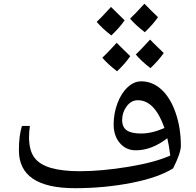

<svg xmlns="http://www.w3.org/2000/svg" viewBox="-20 -987 1038 1017"><path d="M377 9.8Q80.1 9.8 80.1 -190.9Q80.1 -268.1 96.2 -319.8H138.2Q133.8 -287.1 133.8 -262.2Q133.8 -190.4 161.9 -152.6Q189.9 -114.7 250.5 -97.4Q311 -80.1 401.9 -80.1Q518.6 -80.1 660.4 -103.5Q802.2 -127 881.8 -163.1Q875 -218.8 866.2 -254.9Q783.7 -190.9 699.2 -190.9Q647.9 -190.9 615 -229Q582 -267.1 582 -328.1Q582 -386.2 602.1 -439.7Q622.1 -493.2 655.8 -524.7Q689.5 -556.2 728 -556.2Q787.1 -556.2 834.5 -513.4Q881.8 -470.7 909.9 -390.4Q938 -310.1 938 -214.8Q938 -177.2 897 -95.2Q819.3 -46.4 676.3 -18.3Q533.2 9.8 377 9.8ZM727.1 -279.8Q785.2 -279.8 851.1 -309.1Q799.8 -456.1 710 -456.1Q674.8 -456.1 650.9 -423.8Q627 -391.6 627 -351.1Q627 -314 651.1 -296.9Q675.3 -279.8 727.1 -279.8ZM669.9 -689.5Q643.1 -649.9 600.1 -609.4Q551.8 -646.5 522 -681.2Q544.9 -702.1 598.1 -760.3Q608.4 -749 669.9 -689.5ZM847.2 -706.1Q820.8 -667.5 776.9 -626Q731 -661.1 699.2 -698.2Q719.7 -716.8 774.9 -777.3Q785.6 -765.6 847.2 -706.1ZM640.1 -879.4Q613.8 -840.8 569.8 -799.3Q522.5 -835.4 492.2 -871.1Q512.7 -889.6 567.9 -950.2Q575.7 -941.9 640.1 -879.4ZM816.9 -896Q790.5 -857.9 747.1 -816.4Q698.7 -853.5 668.9 -888.2Q691.9 -909.2 745.1 -967.3L782.2 -929.7Z"/></svg>

Font: Droid Arabic Naskh Colored
Style: Regular
Weight: 400
Designer: Pascal Zoghbi
Foundry: Ascender Corporation
Version: Version 1.00